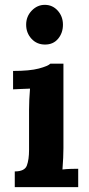

<svg xmlns="http://www.w3.org/2000/svg" viewBox="-20 -773 367 793"><path d="M41 -65Q82 -65 91 -89.5Q100 -114 100 -154V-320Q100 -338 101 -361.5Q102 -385 104 -407Q88 -406 66.5 -405.5Q45 -405 34 -404V-480Q103 -480 140.5 -490Q178 -500 188 -510H242V-161Q242 -147 241 -121.5Q240 -96 238 -73Q254 -75 273.5 -75.5Q293 -76 303 -76V0H41ZM166 -589Q132 -589 110 -613Q88 -637 88 -671Q88 -705 111 -729Q134 -753 165 -753Q197 -753 218.5 -729Q240 -705 240 -671Q240 -637 220 -613Q200 -589 166 -589Z"/></svg>

Font: Lora
Style: Bold
Weight: 700
Designer: Olga Karpushina, Alexei Vanyashin (Cyrillic)
Foundry: Cyreal
Version: Version 3.006; ttfautohint (v1.8.4.7-5d5b);gftools[0.9.30]